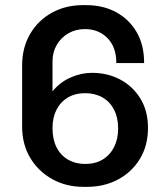

<svg xmlns="http://www.w3.org/2000/svg" viewBox="-20 -716 640 746"><path d="M304 10Q237 10 183 -20Q129 -50 97.5 -102.5Q66 -155 66 -224V-462Q66 -531 97 -584Q128 -637 181.5 -666.5Q235 -696 301 -696H316Q380 -696 430.5 -669Q481 -642 510.5 -592Q540 -542 540 -471H432Q432 -533 397.5 -568Q363 -603 310 -603Q274 -603 245.5 -586.5Q217 -570 200.5 -541.5Q184 -513 184 -477V-361Q212 -396 253.5 -414.5Q295 -433 337 -433Q398 -433 447 -407Q496 -381 525.5 -333Q555 -285 555 -219Q555 -150 523.5 -98.5Q492 -47 438.5 -18.5Q385 10 318 10ZM311 -79Q351 -79 379.5 -96.5Q408 -114 423.5 -145Q439 -176 439 -217Q439 -259 423 -290Q407 -321 378 -337.5Q349 -354 311 -354Q272 -354 243.5 -337Q215 -320 199.5 -289.5Q184 -259 184 -218Q184 -175 199.5 -144Q215 -113 244 -96Q273 -79 311 -79Z"/></svg>

Font: Chivo Mono Medium
Style: Regular
Weight: 500
Monospace: yes
Designer: Hector Gatti
Foundry: Omnibus-Type
Version: Version 1.008